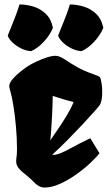

<svg xmlns="http://www.w3.org/2000/svg" viewBox="-20 -841 502 871"><path d="M181.6 9.8Q169.4 9.8 157.2 3.4Q145 -2.9 129.9 -18.6Q125 -23.4 120.4 -28.1Q115.7 -32.7 110.8 -36.6Q100.6 -45.9 92.3 -52.2Q84 -58.6 80.1 -62Q60.1 -80.1 55.9 -93.8Q51.8 -107.4 54.4 -123.5Q57.1 -139.6 57.1 -165Q57.1 -213.4 52.5 -265.4Q47.9 -317.4 41 -360.1Q34.2 -402.8 27.8 -423.8Q22 -443.8 22 -450.2Q22 -464.8 38.1 -483.2Q54.2 -501.5 74.7 -517.6Q95.2 -533.7 107.4 -541.5Q122.1 -550.8 144.8 -561.5Q167.5 -572.3 191.4 -580.1Q215.3 -587.9 232.9 -587.9Q239.7 -587.4 249 -584.5Q258.3 -581.5 271 -573.2Q310.1 -547.4 334.7 -534.2Q359.4 -521 379.4 -513.4Q399.4 -505.9 423.3 -497.1Q430.7 -494.1 434.1 -489.3Q437.5 -484.4 440.9 -461.9Q444.8 -438 443.4 -410.2Q441.9 -382.3 433.6 -366.2Q430.7 -360.8 408.9 -336.2Q387.2 -311.5 354.5 -276.6Q321.8 -241.7 285.4 -204.8Q249 -168 216.3 -138.7H230.5Q255.4 -143.6 298.8 -167.5Q342.3 -191.4 389.6 -213.9L431.2 -146Q416.5 -126.5 388.2 -100.1Q359.9 -73.7 324.2 -48.6Q288.6 -23.4 251.5 -6.8Q214.4 9.8 181.6 9.8ZM207.5 -203.6Q218.8 -220.2 238.5 -248.5Q258.3 -276.9 279.1 -310.8Q299.8 -344.7 314 -377.9Q287.6 -383.8 219.2 -405.8Q219.2 -395.5 218.5 -370.4Q217.8 -345.2 216.1 -313.7Q214.4 -282.2 212.4 -252.9Q210.4 -223.6 208 -205.1Q208 -204.6 207.8 -204.3Q207.5 -204.1 207.5 -203.6ZM349.6 -608.9Q326.2 -610.4 303.5 -621.8Q280.8 -633.3 264.4 -649.2Q248 -665 243.7 -679.7Q257.8 -714.4 266.6 -736.6Q275.4 -758.8 282.5 -777.6Q289.6 -796.4 296.9 -820.8Q326.7 -820.8 358.4 -811.5Q390.1 -802.2 415 -779.3Q439.9 -756.3 448.7 -714.8Q434.6 -681.2 407.2 -651.6Q379.9 -622.1 349.6 -608.9ZM121.1 -608.9Q97.7 -610.4 75 -621.8Q52.2 -633.3 35.9 -649.2Q19.5 -665 15.1 -679.7Q29.3 -714.4 38.1 -736.6Q46.9 -758.8 54 -777.6Q61 -796.4 68.4 -820.8Q98.6 -820.8 130.4 -811.5Q162.1 -802.2 186.8 -779.3Q211.4 -756.3 220.2 -714.8Q206.1 -681.2 178.7 -651.6Q151.4 -622.1 121.1 -608.9Z"/></svg>

Font: Fruktur
Style: Regular
Weight: 400
Designer: Viktoriya Grabowska, Eben Sorkin
Foundry: Viktoriya Grabowska
Version: Version 1.008; ttfautohint (v1.8.4.7-5d5b)